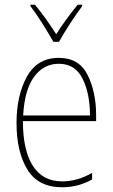

<svg xmlns="http://www.w3.org/2000/svg" viewBox="-20 -783 479 813"><path d="M309 -763Q258 -701 218 -638Q199 -668 174.5 -702.5Q150 -737 128 -763H109V-757Q130 -730 158.5 -685Q187 -640 206 -606H230Q248 -639 276 -682Q304 -725 328 -757V-763ZM50 -262Q50 -140 96 -65Q142 10 243 10Q311 10 370 -23V-51Q308 -15 243 -15Q161 -15 119 -81Q77 -147 77 -270H387V-296Q387 -393 351 -465.5Q315 -538 229 -538Q138 -538 94 -458.5Q50 -379 50 -262ZM361 -294H78Q84 -403 124.5 -458Q165 -513 229 -513Q298 -513 329.5 -450Q361 -387 361 -294Z"/></svg>

Font: Noto Sans Display SemiCondensed Thin
Style: Regular
Weight: 250
Width: 4
Designer: Monotype Design team
Foundry: Monotype Imaging Inc.
Version: 1.000